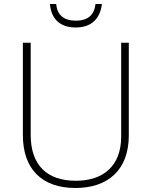

<svg xmlns="http://www.w3.org/2000/svg" viewBox="-20 -927 756 957"><path d="M488 -907H456C450 -854 420 -824 358 -824C297 -824 265 -853 260 -907H229C235 -832 280 -790 357 -790C434 -790 479 -832 488 -907ZM622 -252V-714H584V-246C584 -103 498 -26 358 -26C214 -26 133 -104 133 -255V-714H94V-254C94 -84 189 10 356 10C518 10 622 -80 622 -252Z"/></svg>

Font: Noto Sans Cherokee ExtraLight
Style: Regular
Weight: 200
Designer: Monotype Design Team
Foundry: Monotype Imaging Inc.
Version: Version 2.001